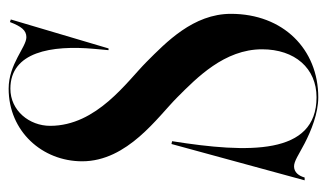

<svg xmlns="http://www.w3.org/2000/svg" viewBox="-176 -572 756 444"><g transform="rotate(-90 202.0 -350.0)"><path d="M199 8C310 8 392 -73 392 -194C392 -281 326 -344 281 -389C236 -434 133 -504 133 -612C133 -660 168 -704 219 -704C304 -704 320 -609 311 -510L308 -477H312L379 -703L373 -705C363 -679 354 -667 338 -667C315 -667 276 -708 219 -708C120 -708 51 -630 51 -538C51 -433 154 -363 199 -318C244 -273 310 -209 310 -122C310 -46 266 4 199 4C65 4 69.5 -153.5 97.5 -330L91 -331.5L7 -23.5H13.5C17.5 -37.5 25.5 -47.5 38.5 -48C51 -48.5 66.5 -37 92.5 -23.5C121.5 -8.5 162 8 199 8Z"/></g></svg>

Font: Picaflor 96 pt
Style: Regular
Weight: 400
Designer: Ariel Martín Pérez
Foundry: Tunera Type Foundry
Version: Version 1.000;hotconv 1.0.109;makeotfexe 2.5.65596